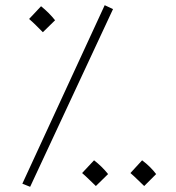

<svg xmlns="http://www.w3.org/2000/svg" viewBox="-20 -707 677 739"><path d="M96 12 66 0 383 -687 415 -672ZM145 -583Q129 -599 118 -610Q107 -621 92 -634L138 -683Q169 -658 192 -629ZM349 9Q333 -6 322 -17Q311 -28 296 -41L342 -90Q373 -66 396 -37ZM535 9Q519 -6 508 -17Q497 -28 482 -41L527 -90Q559 -66 581 -37Z"/></svg>

Font: Noto Sans Arabic UI SmCn XLt
Style: Regular
Weight: 200
Width: 4
Designer: Monotype Design Team, Nadine Chahine and Nizar Qandah
Foundry: Monotype Imaging Inc.
Version: Version 2.010; ttfautohint (v1.8.4.7-5d5b)